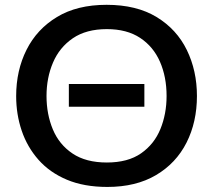

<svg xmlns="http://www.w3.org/2000/svg" viewBox="-20 -746 864 778"><path d="M415 11.5Q320.5 11.5 251 -17.8Q181.5 -47 136 -98.5Q90.5 -150 68 -216.2Q45.5 -282.5 45.5 -356.5Q45.5 -460.5 87.5 -544.2Q129.5 -628 211 -677.2Q292.5 -726.5 412 -726.5Q533 -726.5 614.5 -677Q696 -627.5 737 -543.5Q778 -459.5 778 -357Q778 -251.5 735.8 -168Q693.5 -84.5 612.2 -36.5Q531 11.5 415 11.5ZM413 -87.5Q498.5 -87.5 551.8 -124.8Q605 -162 630 -223.2Q655 -284.5 655 -357Q655 -434.5 628.2 -495.8Q601.5 -557 547.8 -592.5Q494 -628 413 -628Q329.5 -628 275.2 -591Q221 -554 194.8 -492.5Q168.5 -431 168.5 -357Q168.5 -283.5 194 -222Q219.5 -160.5 273.8 -124Q328 -87.5 413 -87.5ZM259 -313.5V-405.5H565V-313.5Z"/></svg>

Font: Heraclito Medium
Style: Regular
Weight: 500
Designer: Kostas Bartsokas (font) & Cristiano Sobral (main changes)
Foundry: Kostas Bartsokas (font) & Cristiano Sobral (main changes)
Version: Version 1.00;July 8, 2020;FontCreator 13.0.0.2655 64-bit